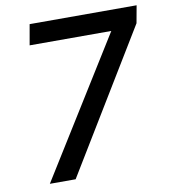

<svg xmlns="http://www.w3.org/2000/svg" viewBox="-80 -768 739 836"><g transform="rotate(-10 290.0 -350.0)"><path d="M73 0 452 -609H91L107 -700H580L566 -623L187 0Z"/></g></svg>

Font: DeepMind Sans Medium
Style: Italic
Weight: 500
Italic angle: -10°
Designer: Jonny Pinhorn / Modifications: Colophon Foundry
Foundry: Colophon Foundry
Version: Version 1.002; ttfautohint (v1.8.2)